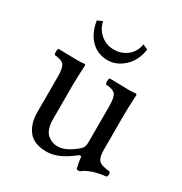

<svg xmlns="http://www.w3.org/2000/svg" viewBox="-156 -762 844 890"><g transform="rotate(30 265.5 -317.0)"><path d="M141.1 -646Q148.9 -606 179 -581.1Q209 -556.2 249 -556.2Q289.1 -556.2 319.6 -580.1Q350.1 -604 356.9 -646L383.8 -633.8Q375 -571.8 335.4 -535.4Q295.9 -499 249 -499Q195.8 -499 159.9 -534.4Q124 -569.8 113.8 -633.8ZM216.8 9.8Q147.9 9.8 117.9 -28.6Q87.9 -66.9 87.9 -126V-317.9Q87.9 -364.7 75.4 -379.9Q63 -395 25.9 -397.9Q22 -401.9 22 -413.8Q22 -425.8 25.9 -431.2Q93.8 -429.2 127.9 -429.2Q152.8 -429.2 163.1 -431.2Q170.9 -431.2 170.9 -424.8Q167 -351.6 167 -321.8V-140.1Q167 -81.1 191.4 -59.1Q215.8 -37.1 247.1 -37.1Q292 -37.1 347.2 -85Q363.3 -99.1 362.8 -124V-316.9Q362.8 -364.7 350.8 -380.4Q338.9 -396 300.8 -397.9Q295.9 -401.9 295.9 -413.8Q295.9 -425.8 300.8 -431.2Q368.7 -429.2 402.8 -429.2Q427.7 -429.2 438 -431.2Q445.8 -431.2 445.8 -424.8Q441.9 -351.6 441.9 -321.8V-129.9Q441.9 -90.8 455.6 -75.9Q469.2 -61 515.1 -57.1Q520 -52.2 520 -43.2Q520 -34.2 515.1 -29.8Q435.1 -21 397 9.8Q388.2 13.7 377.9 9.8Q369.1 -24.4 367.2 -48.8Q366.2 -53.7 361.1 -53.5Q356 -53.2 352.1 -49.8Q277.8 9.8 216.8 9.8Z"/></g></svg>

Font: Linux Libertine O
Style: Regular
Weight: 400
Designer: Philipp H. Poll
Foundry: Philipp H. Poll
Version: Version 5.3.0